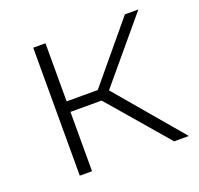

<svg xmlns="http://www.w3.org/2000/svg" viewBox="-98 -629 764 736"><g transform="rotate(-20 284.0 -261.0)"><path d="M493 0 285 -242H158V0H108V-522H158V-285H285L482 -522H537L325 -269L553 0Z"/></g></svg>

Font: mBank Light
Style: Regular
Weight: 300
Designer: Julieta Ulanovsky
Foundry: Julieta Ulanovsky
Version: Version 7.200;PS 007.200;hotconv 1.0.88;makeotf.lib2.5.64775